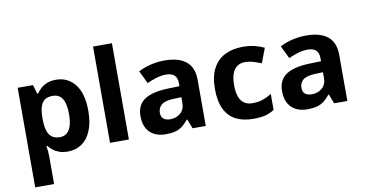

<svg xmlns="http://www.w3.org/2000/svg" viewBox="-90 -1007 2840 1493"><g transform="rotate(-10 1330.0 -260.0)"><path d="M382 -556Q474 -556 531 -484.5Q588 -413 588 -274Q588 -181 561 -117.5Q534 -54 487 -22Q440 10 378 10Q339 10 310.5 0Q282 -10 262 -26Q242 -42 227 -60H219Q223 -41 225 -20.5Q227 0 227 20V240H78V-546H199L220 -475H227Q242 -497 263 -515.5Q284 -534 313.5 -545Q343 -556 382 -556ZM334 -437Q295 -437 272 -421Q249 -405 238.5 -372.5Q228 -340 227 -291V-275Q227 -222 237 -185.5Q247 -149 271 -130Q295 -111 336 -111Q370 -111 392 -130Q414 -149 425 -186Q436 -223 436 -276Q436 -356 411.5 -396.5Q387 -437 334 -437Z M860 0H711V-760H860Z M1240 -557Q1350 -557 1408.5 -509.5Q1467 -462 1467 -364V0H1363L1334 -74H1330Q1307 -45 1282.5 -26Q1258 -7 1226.5 1.5Q1195 10 1149 10Q1101 10 1062.5 -8.5Q1024 -27 1002 -65.5Q980 -104 980 -163Q980 -250 1041 -291.5Q1102 -333 1224 -337L1319 -340V-364Q1319 -407 1296.5 -427Q1274 -447 1234 -447Q1194 -447 1156 -435.5Q1118 -424 1080 -407L1031 -508Q1075 -531 1128.5 -544Q1182 -557 1240 -557ZM1261 -251Q1189 -249 1161 -225Q1133 -201 1133 -162Q1133 -128 1153 -113.5Q1173 -99 1205 -99Q1253 -99 1286 -127.5Q1319 -156 1319 -208V-253Z M1842 10Q1761 10 1704 -19.5Q1647 -49 1617 -111Q1587 -173 1587 -270Q1587 -370 1621 -433Q1655 -496 1715.5 -526Q1776 -556 1855 -556Q1911 -556 1952.5 -545Q1994 -534 2025 -519L1981 -404Q1946 -418 1915.5 -427Q1885 -436 1855 -436Q1816 -436 1790 -417.5Q1764 -399 1751.5 -362.5Q1739 -326 1739 -271Q1739 -217 1752.5 -181.5Q1766 -146 1792 -128.5Q1818 -111 1855 -111Q1902 -111 1938 -123.5Q1974 -136 2008 -158V-31Q1974 -9 1936.5 0.5Q1899 10 1842 10Z M2358 -557Q2468 -557 2526.5 -509.5Q2585 -462 2585 -364V0H2481L2452 -74H2448Q2425 -45 2400.5 -26Q2376 -7 2344.5 1.5Q2313 10 2267 10Q2219 10 2180.5 -8.5Q2142 -27 2120 -65.5Q2098 -104 2098 -163Q2098 -250 2159 -291.5Q2220 -333 2342 -337L2437 -340V-364Q2437 -407 2414.5 -427Q2392 -447 2352 -447Q2312 -447 2274 -435.5Q2236 -424 2198 -407L2149 -508Q2193 -531 2246.5 -544Q2300 -557 2358 -557ZM2379 -251Q2307 -249 2279 -225Q2251 -201 2251 -162Q2251 -128 2271 -113.5Q2291 -99 2323 -99Q2371 -99 2404 -127.5Q2437 -156 2437 -208V-253Z"/></g></svg>

Font: Noto Sans Devanagari
Style: Regular
Weight: 400
Designer: Jelle Bosma - Monotype Design Team
Foundry: Monotype Imaging Inc.
Version: Version 2.003